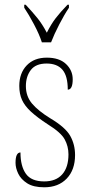

<svg xmlns="http://www.w3.org/2000/svg" viewBox="-20 -786 382 816"><path d="M168 10Q122 10 95.5 -7Q69 -24 57.5 -48Q46 -72 46 -94Q46 -138 67 -138Q67 -80 90 -47.5Q113 -15 168 -15Q218 -15 244.5 -45Q271 -75 271 -130Q271 -164 255 -193.5Q239 -223 184 -257Q138 -287 111.5 -311.5Q85 -336 73.5 -361.5Q62 -387 62 -421Q62 -475 93.5 -508Q125 -541 179 -541Q232 -541 260.5 -514Q289 -487 289 -449Q289 -405 268 -405Q268 -463 245.5 -489.5Q223 -516 178 -516Q132 -516 111 -488.5Q90 -461 90 -420Q90 -377 116 -346Q142 -315 194 -283Q258 -245 278.5 -208.5Q299 -172 299 -127Q299 -64 263.5 -27Q228 10 168 10ZM158 -606Q147 -640 124.5 -682.5Q102 -725 83 -753V-766H89Q119 -734 139.5 -708.5Q160 -683 179 -647Q197 -683 216.5 -708.5Q236 -734 267 -766H273V-753Q254 -725 232 -682.5Q210 -640 197 -606Z"/></svg>

Font: Noto Serif Tamil Condensed Thin
Style: Regular
Weight: 100
Width: 3
Designer: Indian Type Foundry, Tom Grace, and the Monotype Design Team
Foundry: Monotype Imaging Inc.
Version: Version 2.004; ttfautohint (v1.8.4.7-5d5b)